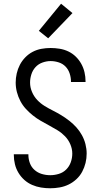

<svg xmlns="http://www.w3.org/2000/svg" viewBox="-20 -1000 540 1028"><path d="M249 8Q224 8 199.5 4Q175 0 152 -10Q129 -20 110.5 -36.5Q92 -53 79 -74.5Q66 -96 60 -120.5Q54 -145 54 -170V-174H132V-171Q132 -148 140 -126.5Q148 -105 165 -90Q182 -75 204 -68.5Q226 -62 249 -62Q272 -62 295 -69Q318 -76 334.5 -92.5Q351 -109 359 -131.5Q367 -154 367 -178Q367 -203 356.5 -227.5Q346 -252 328 -270.5Q310 -289 288 -302.5Q266 -316 243.5 -328Q221 -340 198.5 -353Q176 -366 156 -382Q136 -398 118.5 -417Q101 -436 89 -459Q77 -482 70.5 -507Q64 -532 64 -558Q64 -582 69.5 -606.5Q75 -631 86.5 -653Q98 -675 115.5 -693Q133 -711 155 -722.5Q177 -734 201.5 -738.5Q226 -743 251 -743Q275 -743 299.5 -739Q324 -735 346 -724.5Q368 -714 385.5 -697Q403 -680 415 -658.5Q427 -637 432.5 -613Q438 -589 438 -565V-561H360V-564Q360 -585 353 -606.5Q346 -628 331 -643.5Q316 -659 294.5 -666Q273 -673 251 -673Q229 -673 207 -665Q185 -657 170 -640.5Q155 -624 148 -602Q141 -580 141 -558Q141 -532 151.5 -507.5Q162 -483 179.5 -464.5Q197 -446 219 -432.5Q241 -419 264 -407.5Q287 -396 309 -382.5Q331 -369 351.5 -353Q372 -337 389 -318Q406 -299 418.5 -276.5Q431 -254 437.5 -228.5Q444 -203 444 -178Q444 -152 438 -127.5Q432 -103 420 -80.5Q408 -58 389 -40.5Q370 -23 347.5 -12Q325 -1 299.5 3.5Q274 8 249 8ZM238 -795 188 -835 307 -980 368 -930Z"/></svg>

Font: Iosevka Curly
Style: Regular
Weight: 400
Monospace: yes
Designer: Belleve Invis
Foundry: Belleve Invis
Version: Version 22.1.2; ttfautohint (v1.8.4)